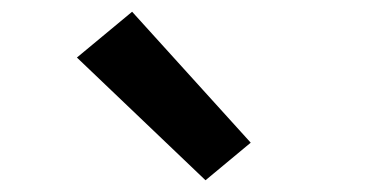

<svg xmlns="http://www.w3.org/2000/svg" viewBox="-20 -837 640 327"><path d="M330 -530 111 -739 205 -817 407 -594Z"/></svg>

Font: Iosevka Plex Etoile
Style: Bold
Weight: 700
Designer: Belleve Invis
Foundry: Belleve Invis
Version: Version 25.1.1; ttfautohint (v1.8.4)